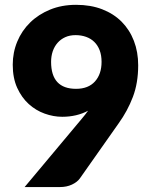

<svg xmlns="http://www.w3.org/2000/svg" viewBox="-20 -756 620 776"><path d="M186.5 -506Q186.5 -397 287.5 -397Q337 -397 363.8 -426.8Q390.5 -456.5 390.5 -506Q390.5 -532.5 382.8 -552.8Q375 -573 361.2 -586.5Q347.5 -600 328 -607Q308.5 -614 285.5 -614Q262 -614 243.8 -605.8Q225.5 -597.5 212.8 -583Q200 -568.5 193.2 -548.8Q186.5 -529 186.5 -506ZM310.5 -276Q317.5 -284.5 324 -292.5Q330.5 -300.5 336 -308.5Q290 -284 231.5 -284Q196 -284 160.5 -296.8Q125 -309.5 96.2 -335.5Q67.5 -361.5 49.5 -401Q31.5 -440.5 31.5 -494.5Q31.5 -544 49.8 -588Q68 -632 101.8 -665Q135.5 -698 182.5 -717.2Q229.5 -736.5 287.5 -736.5Q346.5 -736.5 393 -718.5Q439.5 -700.5 471.8 -668Q504 -635.5 521.2 -590.8Q538.5 -546 538.5 -492Q538.5 -420.5 517 -364Q495.5 -307.5 459.5 -257.5L302.5 -34.5Q292 -20 270.8 -10Q249.5 0 222.5 0H79.5Z"/></svg>

Font: Lato 2
Style: Regular
Weight: 900
Designer: Lukasz Dziedzic with Adam Twardoch and Botio Nikoltchev
Foundry: tyPoland Lukasz Dziedzic
Version: Version 2.015; 2015-08-06; http://www.latofonts.com/